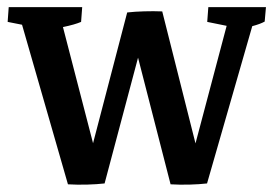

<svg xmlns="http://www.w3.org/2000/svg" viewBox="-20 -503 754 527"><path d="M166.5 2.9 40.5 -435.1 1 -442.9 3.9 -483.4H205.6L202.6 -442.9Q185.5 -435.5 152.8 -428.7L235.4 -109.9L329.1 -468.8Q350.1 -471.2 375.7 -471.9Q401.4 -472.7 425.3 -471.7L516.6 -109.4L602.1 -432.1L548.8 -442.9L551.8 -483.4H710L706.5 -443.8Q694.3 -437 672.4 -431.2L548.3 0.5Q528.3 2.9 500.5 3.7Q472.7 4.4 448.2 2.9L358.9 -344.7L267.1 0.5Q246.6 2.9 218.8 3.7Q190.9 4.4 166.5 2.9Z"/></svg>

Font: Markazi Text SemiBold
Style: Regular
Weight: 600
Designer: Borna Izadpanah (Arabic designer), Fiona Ross (Arabic design director) and Florian Runge (Latin designer)
Foundry: Borna Izadpanah and Florian Runge
Version: Version 1.001; ttfautohint (v1.8.3)